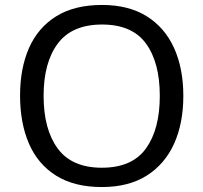

<svg xmlns="http://www.w3.org/2000/svg" viewBox="-20 -745 821 775"><path d="M720 -358Q720 -247 682.5 -164.5Q645 -82 572 -36Q499 10 391 10Q280 10 206.5 -36Q133 -82 97 -165Q61 -248 61 -359Q61 -469 97 -551Q133 -633 206.5 -679Q280 -725 392 -725Q499 -725 572 -679.5Q645 -634 682.5 -551.5Q720 -469 720 -358ZM156 -358Q156 -223 213 -145.5Q270 -68 391 -68Q513 -68 569 -145.5Q625 -223 625 -358Q625 -493 569 -569.5Q513 -646 392 -646Q271 -646 213.5 -569.5Q156 -493 156 -358Z"/></svg>

Font: Noto Sans Lydian
Style: Regular
Weight: 400
Designer: Monotype Design Team
Foundry: Monotype Imaging Inc.
Version: Version 2.002; ttfautohint (v1.8.4.7-5d5b)